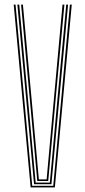

<svg xmlns="http://www.w3.org/2000/svg" viewBox="-20 -820 374 840"><path d="M114 0 40 -800H48L121 -7H213L285.8 -800H294L220 0ZM129 -14 98 -349.2 56 -800H64.2L105.2 -356L136 -21H198L228.5 -356L269.8 -800H277.8L236 -349.2L205 -14ZM143 -28 112.8 -359.5 72.2 -800H80.2L120.2 -364.8L150 -35H184L213.8 -364.8L253.5 -800H261.8L221 -359.5L191 -28Z"/></svg>

Font: Big Shoulders Inline Text Thin Thin
Style: Regular
Weight: 250
Version: Version 2.002